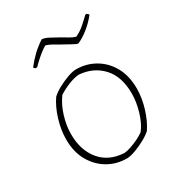

<svg xmlns="http://www.w3.org/2000/svg" viewBox="-160 -757 805 868"><g transform="rotate(-30 243.0 -322.5)"><path d="M254 7Q200 8 155 -17.5Q110 -43 82.5 -90.5Q55 -138 55 -204Q55 -253 71 -305.5Q87 -358 113 -395Q129 -410 154 -423.5Q179 -437 204.5 -446.5Q230 -456 248 -457Q302 -458 347.5 -432.5Q393 -407 420 -359.5Q447 -312 447 -245Q447 -196 431 -144Q415 -92 390 -55Q373 -40 348 -26.5Q323 -13 297.5 -3.5Q272 6 254 7ZM253 -20Q268 -21 288.5 -28Q309 -35 329.5 -45Q350 -55 363 -65Q387 -95 401.5 -144Q416 -193 416 -237Q416 -326 369.5 -375.5Q323 -425 250 -430Q225 -428 195.5 -416Q166 -404 141 -388Q115 -353 100.5 -305.5Q86 -258 86 -214Q86 -130 130 -77Q174 -24 253 -20ZM95 -553 88 -561Q110 -589 132.5 -610.5Q155 -632 185 -652Q199 -652 220 -641Q241 -630 264 -617Q281 -607 297 -597.5Q313 -588 327 -584Q353 -596 375.5 -616Q398 -636 412 -650H420L429 -641Q405 -611 376.5 -588Q348 -565 320 -553Q312 -553 291.5 -565Q271 -577 248 -589Q230 -600 214 -608.5Q198 -617 186 -620Q176 -615 160.5 -603Q145 -591 130 -577.5Q115 -564 105 -553Z"/></g></svg>

Font: Labrada ExtraLight
Style: Regular
Weight: 200
Designer: Mercedes Jáuregui
Foundry: Omnibus-Type Team
Version: Version 1.000; ttfautohint (v1.8.4.7-5d5b)